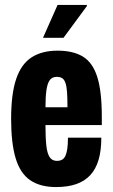

<svg xmlns="http://www.w3.org/2000/svg" viewBox="-20 -745 457 777"><path d="M207 12Q143 12 102.5 -15.5Q62 -43 43.5 -104Q25 -165 25 -264Q25 -365 45.5 -425.5Q66 -486 108 -513Q150 -540 213 -540Q276 -540 315.5 -516Q355 -492 373.5 -434Q392 -376 392 -273V-239H164Q164 -188 167.5 -156Q171 -124 181 -109Q191 -94 210 -94Q223 -94 231.5 -99Q240 -104 245 -115Q250 -126 252.5 -144Q255 -162 255 -188H390Q390 -136 379 -98.5Q368 -61 345.5 -36.5Q323 -12 288.5 0Q254 12 207 12ZM164 -311H253Q253 -346 251.5 -369.5Q250 -393 245.5 -407.5Q241 -422 232.5 -428Q224 -434 210 -434Q191 -434 181.5 -421Q172 -408 168 -381Q164 -354 164 -311ZM154 -592 213 -725H331L332 -721L237 -592Z"/></svg>

Font: Archivo ExtraCondensed ExtraBold
Style: Regular
Weight: 800
Width: 2
Designer: Hector Gatti
Foundry: Omnibus-Type
Version: Version 2.001